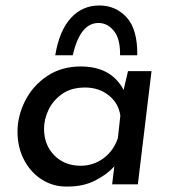

<svg xmlns="http://www.w3.org/2000/svg" viewBox="-20 -674 630 702"><path d="M534 -414 484 0H390L398 -66Q373 -37 328 -14Q283 9 224 8Q177 9 135.5 -16Q94 -41 69 -87.5Q44 -134 44 -193Q44 -250 72 -305.5Q100 -361 152.5 -396Q205 -431 275 -431Q387 -431 432 -345L448 -414ZM420 -251Q414 -296 378 -325Q342 -354 291 -354Q240 -354 206.5 -330Q173 -306 157 -271.5Q141 -237 141 -204Q141 -144 178.5 -106Q216 -68 275 -68Q321 -68 358 -95Q395 -122 411 -169ZM482 -472H419Q420 -532 396.5 -561Q373 -590 340 -590Q273 -590 246 -472H182Q197 -562 239 -608Q281 -654 343 -654Q403 -654 443 -610.5Q483 -567 482 -472Z"/></svg>

Font: Josefin Sans
Style: Italic
Weight: 400
Italic angle: -7°
Designer: Santiago Orozco
Foundry: Typemade
Version: Version 2.000